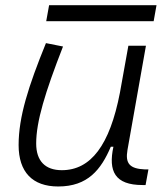

<svg xmlns="http://www.w3.org/2000/svg" viewBox="-20 -689 626 720"><path d="M198.2 10.3C309.6 10.3 358.9 -53.2 395.5 -138.7H405.3C385.7 -47.4 410.2 4.9 514.6 4.9H525.9L536.6 -53.7H523.4C466.3 -56.2 449.2 -75.7 458 -126.5L527.3 -517.6H461.4L429.7 -341.3C391.6 -144 320.3 -50.8 211.9 -50.8C149.4 -50.8 115.7 -85.4 115.7 -150.9C115.7 -232.9 148.9 -341.8 216.3 -514.6L152.3 -527.3C86.4 -365.2 49.8 -251 49.8 -145C49.8 -43.9 101.6 10.3 198.2 10.3ZM153.3 -609.4H556.2L566.9 -669.4H164.1Z"/></svg>

Font: Cascadia Code NF Light
Style: Italic
Weight: 300
Italic angle: -10°
Monospace: yes
Designer: Aaron Bell
Foundry: Saja Typeworks
Version: Version 2404.023